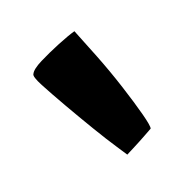

<svg xmlns="http://www.w3.org/2000/svg" viewBox="-78 -839 308 308"><g transform="rotate(-45 76.0 -685.0)"><path d="M45 -583Q45 -584 42 -603.5Q39 -623 36 -651.5Q33 -680 30.5 -709.5Q28 -739 27 -759Q26 -779 30 -781Q36 -786 54 -786.5Q72 -787 92.5 -786Q113 -785 125 -783Q124 -762 122 -729.5Q120 -697 116 -665Q112 -633 108 -611Q104 -589 101 -586Q101 -586 87 -585Q73 -584 59 -583.5Q45 -583 45 -583Z"/></g></svg>

Font: Yanone Kaffeesatz ExtraLight SemiBold
Style: Regular
Weight: 600
Version: Version 2.003